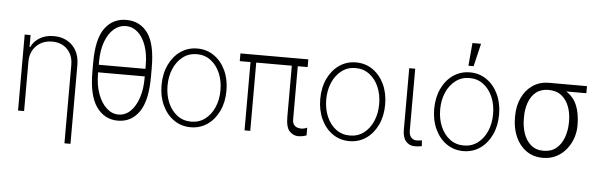

<svg xmlns="http://www.w3.org/2000/svg" viewBox="-56 -966 4295 1373"><g transform="rotate(5 2091.5 -279.5)"><path d="M133.2 -353.7V0H89.8V-545.5H132.1V-459.2H136.4Q155.5 -501.4 197.8 -527Q240.1 -552.6 298.3 -552.6Q380.7 -552.6 432.4 -500.9Q484 -449.2 484 -359.7V204.5H440.7V-358Q440.7 -427.6 399.3 -470Q358 -512.4 290.1 -512.4Q221.9 -512.4 177.6 -468.8Q133.2 -425.1 133.2 -353.7Z M1015.6 -386.7V-325.6Q1016 -152.7 959.7 -71.4Q903.4 9.9 806.5 9.9Q710.6 9.9 652.7 -71.4Q594.8 -152.7 595.2 -325.6V-386.7Q594.8 -558.9 651.8 -636Q708.8 -713.1 805 -713.1Q904.1 -713.1 960 -635.7Q1016 -558.2 1015.6 -386.7ZM636.4 -376.4H971.2V-398.8Q971.6 -480.5 950.5 -541.2Q929.3 -601.9 891.9 -635.5Q854.4 -669 805 -669Q758.5 -669 720.3 -636.4Q682.2 -603.7 659.4 -543.1Q636.7 -482.6 636.4 -398.8ZM971.2 -312.1V-322.1H636.4V-312.1Q636.7 -229.4 660 -166.7Q683.2 -104 721.8 -69.1Q760.3 -34.1 806.5 -34.1Q855.8 -34.1 892.9 -70Q930 -105.8 950.8 -168.7Q971.6 -231.5 971.2 -312.1Z M1329.2 11.4Q1261.7 11.4 1209.2 -25Q1156.6 -61.4 1126.4 -125.4Q1096.2 -189.3 1096.2 -271Q1096.2 -353 1126.4 -416.9Q1156.6 -480.8 1209.2 -517.2Q1261.7 -553.6 1329.2 -553.6Q1396.7 -553.6 1449.2 -517Q1501.8 -480.5 1532 -416.7Q1562.1 -353 1562.1 -271Q1562.1 -189.3 1532 -125.4Q1501.8 -61.4 1449.2 -25Q1396.7 11.4 1329.2 11.4ZM1329.2 -28.8Q1386.7 -28.8 1429.3 -61.1Q1471.9 -93.4 1495.6 -148.4Q1519.2 -203.5 1519.2 -271Q1519.2 -338.4 1495.6 -393.3Q1471.9 -448.2 1429.2 -480.6Q1386.4 -513.1 1329.2 -513.1Q1272.4 -513.1 1229.6 -480.6Q1186.8 -448.2 1163 -393.3Q1139.2 -338.4 1139.2 -271Q1139.2 -203.5 1162.8 -148.4Q1186.4 -93.4 1229.2 -61.1Q1272 -28.8 1329.2 -28.8Z M2125.7 -545.5V-490.1H2055V-111.2Q2054.7 -83.1 2065.9 -69.6Q2077.1 -56.1 2092 -52Q2106.9 -47.9 2117.9 -47.9Q2129.3 -47.9 2142.2 -51.5Q2155.2 -55 2160.5 -57.9V-2.5Q2155.2 -0.7 2140.3 3.4Q2125.4 7.5 2100.5 8.2Q2064.6 7.5 2038.4 -20.6Q2012.1 -48.7 2012.1 -123.6V-490.1H1756.7V0H1715.6V-490.1H1638.5V-545.5Z M2468.4 11.4Q2400.9 11.4 2348.4 -25Q2295.8 -61.4 2265.6 -125.4Q2235.4 -189.3 2235.4 -271Q2235.4 -353 2265.6 -416.9Q2295.8 -480.8 2348.4 -517.2Q2400.9 -553.6 2468.4 -553.6Q2535.9 -553.6 2588.4 -517Q2641 -480.5 2671.2 -416.7Q2701.3 -353 2701.3 -271Q2701.3 -189.3 2671.2 -125.4Q2641 -61.4 2588.4 -25Q2535.9 11.4 2468.4 11.4ZM2468.4 -28.8Q2525.9 -28.8 2568.5 -61.1Q2611.2 -93.4 2634.8 -148.4Q2658.4 -203.5 2658.4 -271Q2658.4 -338.4 2634.8 -393.3Q2611.2 -448.2 2568.4 -480.6Q2525.6 -513.1 2468.4 -513.1Q2411.6 -513.1 2368.8 -480.6Q2326 -448.2 2302.2 -393.3Q2278.4 -338.4 2278.4 -271Q2278.4 -203.5 2302 -148.4Q2325.6 -93.4 2368.4 -61.1Q2411.2 -28.8 2468.4 -28.8Z M2850.1 -545.5H2893.1V-101.9Q2893.1 -68.5 2908.9 -52Q2924.7 -35.5 2946 -35.5Q2961.3 -35.5 2972.1 -37.1Q2983 -38.7 2985.4 -39.8L2988.3 1.8Q2983.7 3.2 2970.3 5.1Q2957 7.1 2936.1 7.1Q2898.8 7.1 2874.5 -20.8Q2850.1 -48.7 2850.1 -101.9Z M3286.2 11.4Q3218.8 11.4 3166.2 -25Q3113.6 -61.4 3083.5 -125.4Q3053.3 -189.3 3053.3 -271Q3053.3 -353 3083.5 -416.9Q3113.6 -480.8 3166.2 -517.2Q3218.8 -553.6 3286.2 -553.6Q3353.7 -553.6 3406.2 -517Q3458.8 -480.5 3489 -416.7Q3519.2 -353 3519.2 -271Q3519.2 -189.3 3489 -125.4Q3458.8 -61.4 3406.2 -25Q3353.7 11.4 3286.2 11.4ZM3286.2 -28.8Q3343.8 -28.8 3386.4 -61.1Q3429 -93.4 3452.6 -148.4Q3476.2 -203.5 3476.2 -271Q3476.2 -338.4 3452.6 -393.3Q3429 -448.2 3386.2 -480.6Q3343.4 -513.1 3286.2 -513.1Q3229.4 -513.1 3186.6 -480.6Q3143.8 -448.2 3120 -393.3Q3096.2 -338.4 3096.2 -271Q3096.2 -203.5 3119.9 -148.4Q3143.5 -93.4 3186.3 -61.1Q3229 -28.8 3286.2 -28.8ZM3270.2 -599.8 3284.8 -764.2H3346.6L3307.5 -599.8Z M3634.2 -258.5V-269.9Q3634.2 -343 3661.2 -401.5Q3688.2 -459.9 3738.1 -494.1Q3788 -528.4 3855.8 -528.4Q3865.8 -529.5 3875 -528.4H4127.5V-477.6H3983.7Q4036.9 -443.2 4060.5 -385.3Q4084.2 -327.4 4084.5 -248.6V-238.6Q4084.5 -193.9 4069.1 -149.7Q4053.6 -105.5 4024.3 -69.4Q3995 -33.4 3952.9 -11.7Q3910.9 9.9 3857.2 9.9Q3788.4 9.9 3738.3 -25.6Q3688.2 -61.1 3661.2 -122Q3634.2 -182.9 3634.2 -258.5ZM3698.2 -269.9V-258.5Q3697.8 -201 3714.8 -151.3Q3731.9 -101.6 3767.4 -71.2Q3802.9 -40.8 3857.2 -40.8Q3913.4 -40.8 3949.6 -71.2Q3985.8 -101.6 4003.6 -151.3Q4021.3 -201 4021.7 -258.5V-269.9Q4021.3 -325.3 4003.6 -372.7Q3985.8 -420.1 3949.2 -448.9Q3912.6 -477.6 3855.8 -477.6Q3801.5 -477.6 3766.5 -448.9Q3731.5 -420.1 3714.7 -372.7Q3697.8 -325.3 3698.2 -269.9Z"/></g></svg>

Font: Inter Extra Light BETA
Style: Regular
Weight: 200
Designer: Rasmus Andersson
Foundry: rsms
Version: Version 3.011;git-f93a4a705